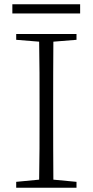

<svg xmlns="http://www.w3.org/2000/svg" viewBox="-20 -883 436 903"><path d="M339.8 -723.1V-695.8L231 -687Q230.5 -614.3 230.2 -540Q230 -465.8 230 -390.1V-333Q230 -258.8 230.2 -184.8Q230.5 -110.8 231 -38.1L339.8 -27.8V0H56.2V-27.8L164.1 -38.1Q165.5 -110.8 165.8 -184.8Q166 -258.8 166 -333V-390.1Q166 -464.8 165.8 -539.1Q165.5 -613.3 164.1 -687L56.2 -695.8V-723.1ZM38.1 -862.8H356.9V-819.8H38.1Z"/></svg>

Font: Source Han Serif CN ExtraLight
Style: Regular
Weight: 250
Designer: Ryoko NISHIZUKA  (kana & ideographs); Frank Grießhammer (Latin, Greek & Cyrillic); Wenlong ZHANG  (bopomofo); Sandoll Co
Foundry: Adobe Systems Incorporated
Version: Version 1.001;PS 1.001;hotconv 16.6.54;makeotf.lib2.5.65590